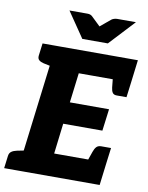

<svg xmlns="http://www.w3.org/2000/svg" viewBox="-112 -1009 836 1081"><g transform="rotate(10 306.0 -469.0)"><path d="M65 0 155 -729H624L608 -599H309L288 -429H512L496 -304H272L251 -130H550L534 0ZM438 -108 462 -177Q468 -195 477.5 -205.5Q487 -216 505 -216H561L550 -130ZM501 -621 608 -599 597 -513H541Q524 -513 517 -523.5Q510 -534 508 -552ZM176 -729 147 -611 104 -620Q87 -624 77.5 -632.5Q68 -641 70 -658L79 -729ZM-12 0 -3 -71Q-1 -88 10.5 -96.5Q22 -105 41 -109L86 -118L85 0ZM576 -938 441 -793H295L196 -938H299Q317 -938 327 -928L378 -879L437 -928Q442 -932 451 -935Q460 -938 469 -938Z"/></g></svg>

Font: Aleo Black
Style: Italic
Weight: 900
Italic angle: -7°
Designer: Alessio Laiso
Foundry: Alessio Laiso
Version: Version 2.001;gftools[0.9.29]